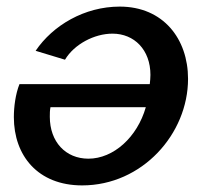

<svg xmlns="http://www.w3.org/2000/svg" viewBox="-20 -552 624 582"><path d="M229 10C411 10 550 -146 550 -313C550 -434 475 -532 343 -532C236 -532 140 -475 88 -398L177 -371C205 -418 266 -450 321 -450C387 -450 436 -401 436 -325C436 -316 435 -306 434 -297H39C27 -267 22 -228 22 -197C22 -80 95 10 229 10ZM248 -71C179 -71 131 -122 131 -198C131 -208 131 -217 133 -227H422C396 -136 324 -71 248 -71Z"/></svg>

Font: FIGSv2-sans-serif SmBold Italic
Style: Regular
Weight: 600
Italic angle: -12°
Designer: Matt McInerney, Pablo Impallari, Rodrigo Fuenzalida
Foundry: Matt McInerney, Pablo Impallari, Rodrigo Fuenzalida
Version: Version 4.020;hotconv 1.0.109;makeotfexe 2.5.65596